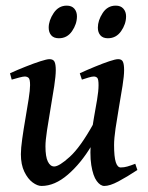

<svg xmlns="http://www.w3.org/2000/svg" viewBox="-20 -625 513 664"><path d="M455.1 -37.1Q418.9 -13.2 389.4 2.4Q359.9 18.1 340.8 18.1Q327.1 18.1 314.5 1Q301.8 -16.1 295.7 -54Q289.6 -91.8 295.9 -153.8Q298.8 -184.1 304.7 -217Q310.5 -250 315.7 -280Q320.8 -310.1 320.8 -330.6Q320.8 -351.1 316.4 -355.7Q312 -360.4 304.2 -360.4Q298.3 -360.4 285.6 -356.7Q272.9 -353 263.2 -349.6L255.9 -371.6Q281.2 -383.3 308.6 -394.5Q335.9 -405.8 357.7 -413.1Q379.4 -420.4 388.7 -420.4Q400.9 -420.4 405 -411.6Q409.2 -402.8 409.2 -382.3Q409.2 -362.8 403.8 -328.6Q398.4 -294.4 391.6 -255.4Q384.8 -216.3 379.6 -180.9Q374.5 -145.5 374.5 -123.5Q374.5 -82.5 380.4 -64.2Q386.2 -45.9 397.5 -45.9Q409.2 -45.9 420.2 -49.1Q431.2 -52.2 447.8 -58.6ZM303.2 -197.3 296.4 -121.1Q260.3 -60.5 214.8 -21.2Q169.4 18.1 123.5 18.1Q109.4 18.1 92.8 5.9Q76.2 -6.3 64.2 -31Q52.2 -55.7 52.2 -91.8Q52.2 -111.8 56.9 -145Q61.5 -178.2 67.9 -214.8Q74.2 -251.5 79.1 -282.7Q84 -314 84 -330.6Q84 -351.1 78.9 -355.7Q73.7 -360.4 65.4 -360.4Q60.1 -360.4 45.9 -356.7Q31.7 -353 20.5 -349.6L14.6 -371.6Q40 -383.3 68.4 -394.5Q96.7 -405.8 119.4 -413.1Q142.1 -420.4 150.9 -420.4Q164.1 -420.4 168.5 -411.6Q172.9 -402.8 172.9 -382.3Q172.9 -362.8 167.5 -327.1Q162.1 -291.5 155 -250.7Q147.9 -210 142.6 -174.3Q137.2 -138.7 137.2 -119.1Q137.2 -83 145.5 -66.2Q153.8 -49.3 167.5 -49.3Q184.6 -49.3 221.4 -82.8Q258.3 -116.2 303.2 -197.3ZM416 -568.4Q416 -542 398.9 -517.3Q381.8 -492.7 353 -492.7Q335.9 -492.7 327.1 -502.9Q318.4 -513.2 318.4 -529.3Q318.4 -554.2 335 -579.8Q351.6 -605.5 380.4 -605.5Q397.5 -605.5 406.7 -595Q416 -584.5 416 -568.4ZM246.1 -568.4Q246.1 -542 229.2 -517.3Q212.4 -492.7 183.6 -492.7Q166 -492.7 157.2 -502.9Q148.4 -513.2 148.4 -529.3Q148.4 -554.2 165.5 -579.8Q182.6 -605.5 210.9 -605.5Q228 -605.5 237.1 -595Q246.1 -584.5 246.1 -568.4Z"/></svg>

Font: Dai Banna SIL
Style: Italic
Weight: 400
Italic angle: -11°
Designer: Victor Gaultney
Foundry: SIL International
Version: Version 4.000